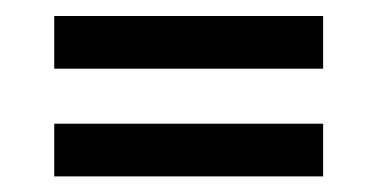

<svg xmlns="http://www.w3.org/2000/svg" viewBox="-20 -504 484 246"><path d="M49.5 -416V-483.5H394V-416ZM49.5 -278V-345.5H394V-278Z"/></svg>

Font: Big Shoulders Display Thin SemiBold
Style: Regular
Weight: 600
Version: Version 2.002